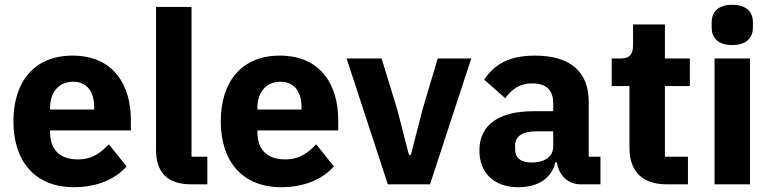

<svg xmlns="http://www.w3.org/2000/svg" viewBox="-20 -769 3218 801"><path d="M288 12C384 12 461 -21 508 -75L434 -167C401 -133 367 -104 305 -104C226 -104 189 -148 189 -217V-225H526V-269C526 -411 456 -537 282 -537C124 -537 36 -429 36 -263C36 -95 127 12 288 12ZM285 -428C344 -428 373 -385 373 -321V-312H189V-320C189 -385 226 -428 285 -428Z M845 0V-115H779V-740H631V-144C631 -51 677 0 778 0Z M1153 12C1249 12 1326 -21 1373 -75L1299 -167C1266 -133 1232 -104 1170 -104C1091 -104 1054 -148 1054 -217V-225H1391V-269C1391 -411 1321 -537 1147 -537C989 -537 901 -429 901 -263C901 -95 992 12 1153 12ZM1150 -428C1209 -428 1238 -385 1238 -321V-312H1054V-320C1054 -385 1091 -428 1150 -428Z M1774 0 1946 -525H1806L1743 -313L1694 -123H1686L1637 -313L1572 -525H1426L1598 0Z M2485 0V-115H2436V-345C2436 -469 2360 -537 2212 -537C2102 -537 2042 -499 2000 -437L2088 -359C2111 -391 2142 -421 2201 -421C2263 -421 2288 -389 2288 -338V-305H2205C2066 -305 1980 -252 1980 -141C1980 -50 2038 12 2143 12C2223 12 2281 -24 2297 -92H2303C2312 -36 2350 0 2403 0ZM2198 -91C2154 -91 2129 -109 2129 -147V-162C2129 -200 2159 -221 2216 -221H2288V-159C2288 -111 2247 -91 2198 -91Z M2850 0V-115H2754V-410H2858V-525H2754V-667H2621V-581C2621 -545 2609 -525 2569 -525H2532V-410H2606V-153C2606 -53 2660 0 2762 0Z M3035 -581C3095 -581 3121 -612 3121 -654V-676C3121 -718 3095 -749 3035 -749C2975 -749 2949 -718 2949 -676V-654C2949 -612 2975 -581 3035 -581ZM2961 0H3109V-525H2961Z"/></svg>

Font: LVC Sans
Style: Bold
Weight: 700
Designer: Mike Abbink, Paul van der Laan, Pieter van Rosmalen
Foundry: Bold Monday
Version: Version 3.0